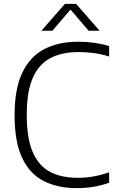

<svg xmlns="http://www.w3.org/2000/svg" viewBox="-20 -965 604 994"><path d="M377 9Q280.5 9 208 -27Q135.5 -63 95.5 -145.8Q55.5 -228.5 55.5 -369Q55.5 -504.5 95.2 -588.2Q135 -672 208.8 -710.5Q282.5 -749 385 -749Q428 -749 467.2 -743.5Q506.5 -738 545 -727V-672.5Q505 -685 465.8 -690.2Q426.5 -695.5 386 -695.5Q300.5 -695.5 240.8 -664.2Q181 -633 149.8 -561.8Q118.5 -490.5 118.5 -371Q118.5 -246.5 150.5 -175.2Q182.5 -104 241.2 -74.2Q300 -44.5 380.5 -44.5Q422 -44.5 461 -51Q500 -57.5 545 -73V-19Q507.5 -5.5 465.8 1.8Q424 9 377 9ZM194.5 -806 316 -945H374L495.5 -806H438.5L345 -915.5L251.5 -806Z"/></svg>

Font: Encode Sans Lt
Style: Regular
Weight: 300
Designer: Multiple Designers
Foundry: Impallari Type
Version: Version 3.002; ttfautohint (v1.8.3) -l 8 -r 50 -G 200 -x 14 